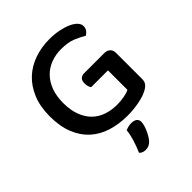

<svg xmlns="http://www.w3.org/2000/svg" viewBox="-235 -754 1115 1115"><g transform="rotate(-45 323.0 -196.5)"><path d="M582 -77Q582 -56 571.5 -42.5Q561 -29 539 -18Q513 -4 467 5Q421 14 373 14Q302 14 242.5 -4.5Q183 -23 140 -62Q97 -101 73 -161Q49 -221 49 -303Q49 -383 74 -443Q99 -503 141.5 -542.5Q184 -582 241.5 -602Q299 -622 364 -622Q407 -622 443 -614.5Q479 -607 505 -595Q531 -583 545 -567.5Q559 -552 559 -535Q559 -518 550 -505.5Q541 -493 528 -486Q501 -503 464 -518Q427 -533 371 -533Q326 -533 287 -518Q248 -503 219.5 -474Q191 -445 175 -402Q159 -359 159 -303Q159 -244 175.5 -200.5Q192 -157 220.5 -129Q249 -101 288.5 -87.5Q328 -74 374 -74Q406 -74 434 -79.5Q462 -85 477 -93V-253H339Q334 -259 330.5 -270.5Q327 -282 327 -294Q327 -317 337.5 -328Q348 -339 366 -339H534Q555 -339 568.5 -326.5Q582 -314 582 -291ZM355 207Q336 229 306 229Q280 229 266 213Q282 177 293.5 139.5Q305 102 308 70Q332 59 357 59Q377 59 390 68Q403 77 403 95Q403 107 398.5 123Q394 139 387 154.5Q380 170 371.5 184Q363 198 355 207Z"/></g></svg>

Font: Baloo Da 2 Medium
Style: Regular
Weight: 500
Designer: Noopur Datye, Sulekha Rajkumar and Ek Type
Foundry: Ek Type
Version: Version 1.640;hotconv 1.0.111;makeotfexe 2.5.65597; ttfautoh